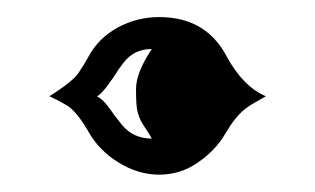

<svg xmlns="http://www.w3.org/2000/svg" viewBox="-20 -502 371 226"><path d="M38.1 -388.7Q65.4 -405.8 72.5 -416.3Q79.6 -426.8 84 -435.1Q95.7 -457 118.4 -469.5Q141.1 -481.9 167.5 -481.9Q222.2 -481.9 246.6 -436Q266.1 -399.9 293 -388.7Q285.6 -384.3 279.3 -380.9Q272.9 -377.4 267.6 -373Q256.3 -363.8 245.1 -344.5Q233.9 -325.2 213.1 -310.8Q192.4 -296.4 167.5 -296.4Q142.6 -296.4 119.4 -310.8Q96.2 -325.2 84 -347.2Q69.8 -371.6 58.3 -378.2Q46.9 -384.8 38.1 -388.7ZM158.7 -444.3Q147.9 -444.3 139.6 -440.2Q131.3 -436 125 -427.7Q118.7 -419.4 116 -414.8Q113.3 -410.2 109.4 -405.3Q100.1 -391.6 94.2 -388.7Q102.1 -384.3 108.6 -374.8Q115.2 -365.2 124 -354.5Q137.2 -338.9 158.7 -338.9Q155.8 -344.2 152.6 -348.9Q149.4 -353.5 146.5 -358.6Q143.6 -363.8 141.8 -370.8Q140.1 -377.9 140.1 -397.2Q140.1 -416.5 158.7 -444.3Z"/></svg>

Font: Rye
Style: Regular
Weight: 400
Designer: Nicole Fally
Foundry: Nicole Fally
Version: Version 1.001